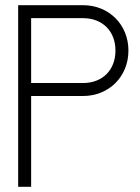

<svg xmlns="http://www.w3.org/2000/svg" viewBox="-20 -720 540 740"><path d="M100 -350H300C400 -350 475 -425 475 -525C475 -625 400 -700 300 -700H50V0H100ZM100 -400V-650H300C375 -650 425 -600 425 -525C425 -450 375 -400 300 -400Z"/></svg>

Font: LS-VG5000 Light
Style: Regular
Weight: 400
Designer: Justin Bihan, 2021
Foundry: Justin Bihan, 2021
Version: Version 1.000;Glyphs 3.1.2 (3151)